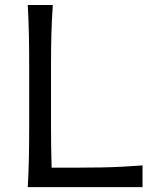

<svg xmlns="http://www.w3.org/2000/svg" viewBox="-20 -770 642 790"><path d="M94.2 0Q97.7 -62.5 98.9 -120.6Q100.1 -178.7 100.1 -248V-499.5Q100.1 -569.8 98.9 -627.9Q97.7 -686 94.2 -749.5H197.3Q192.9 -686 191.4 -627.9Q189.9 -569.8 189.9 -499.5V-261.7Q189.9 -211.4 190.4 -168Q190.9 -124.5 192.4 -80.1H292.5Q353 -80.1 399.2 -81.1Q445.3 -82 485.1 -84.2Q524.9 -86.4 566.4 -89.4V0Z"/></svg>

Font: Pinar DS4-Regular
Style: Regular
Weight: 400
Designer: Amin Abedi
Version: Version 2.000